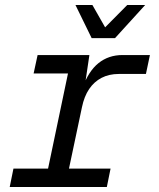

<svg xmlns="http://www.w3.org/2000/svg" viewBox="-20 -751 640 771"><path d="M19 0 34 -74H173L253 -456H115L131 -530H339L318 -389L311 -397Q335 -465 375.5 -497.5Q416 -530 472 -530H582L566 -454H457Q418 -454 388 -438.5Q358 -423 338 -393.5Q318 -364 309 -320L257 -74H424L409 0ZM563 -731 442 -598H348L283 -731H351L408 -631H392L491 -731Z"/></svg>

Font: Geist Mono
Style: Italic
Weight: 400
Italic angle: -12°
Monospace: yes
Designer: Basement.studio, Andrés Briganti, Mateo Zaragoza
Foundry: Basement.studio, Vercel, Andrés Briganti, Guido Ferreyra, Mateo Zaragoza
Version: Version 1.500